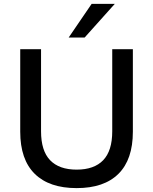

<svg xmlns="http://www.w3.org/2000/svg" viewBox="-20 -958 787 987"><path d="M374 9Q233 9 158.5 -64.5Q84 -138 84 -281V-705H191V-283Q191 -183 237.5 -134.5Q284 -86 374 -86Q464 -86 510.5 -134.5Q557 -183 557 -283V-705H663V-281Q663 -138 589 -64.5Q515 9 374 9ZM333 -765 451 -938H570L415 -765Z"/></svg>

Font: NunitoSans_10ptSemiBold
Style: Regular
Weight: 600
Designer: Vernon Adams
Foundry: Vernon Adams
Version: Version 3.101;gftools[0.9.27]